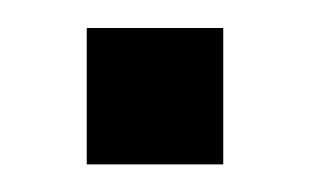

<svg xmlns="http://www.w3.org/2000/svg" viewBox="-20 -486 221 137"><path d="M41.9 -368.7V-466H139.3V-368.7Z"/></svg>

Font: Big Shoulders Text SC Thin
Style: Regular
Weight: 100
Designer: Patric King
Foundry: XO Type Co
Version: Version 2.002